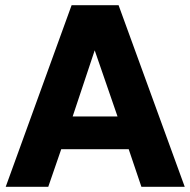

<svg xmlns="http://www.w3.org/2000/svg" viewBox="-20 -720 732 740"><path d="M2 0 256 -700H437L692 0H525L476 -145H216L166 0ZM260 -271H433L345 -526Z"/></svg>

Font: Rethink Sans ExtraBold
Style: Regular
Weight: 800
Designer: The Rethink Sans project authors (Hans Thiessen). DM Sans designed by Colophon Foundry.
Foundry: Rethink Communications LLC
Version: Version 1.001